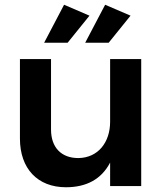

<svg xmlns="http://www.w3.org/2000/svg" viewBox="-20 -784 696 809"><path d="M265 -604 357 -718 250 -764 166 -604ZM339 -604H438L530 -718L423 -764ZM575 -535H444V-271C444 -185 394 -119 310 -118C238 -118 195 -163 195 -238V-535H64V-200C64 -74 138 5 258 5C343 5 407 -28 444 -99V0H575Z"/></svg>

Font: Montserrat_SPRD_medium Medium
Style: Regular
Weight: 400
Designer: Julieta Ulanovsky edited by Nelly Hempel
Foundry: Julieta Ulanovsky
Version: Version 4.000;PS 004.000;hotconv 1.0.88;makeotf.lib2.5.64775